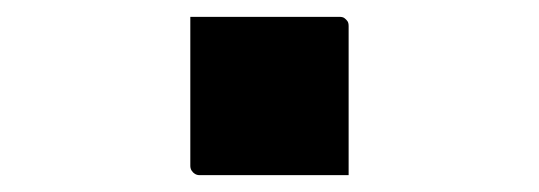

<svg xmlns="http://www.w3.org/2000/svg" viewBox="-20 -199 640 228"><path d="M394 9Q366 9 336 9Q306 9 276 9Q246 9 217 9Q214 9 211.5 7.5Q209 6 207.5 3.5Q206 1 206 -2V-179Q235 -179 265 -179Q295 -179 325 -179Q355 -179 383 -179Q387 -179 389 -177.5Q391 -176 392.5 -174Q394 -172 394 -168Z"/></svg>

Font: Recursive Monospace
Style: Bold
Weight: 700
Version: Version 1.047